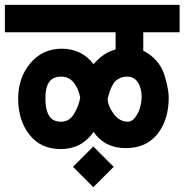

<svg xmlns="http://www.w3.org/2000/svg" viewBox="-30 -653 761 792"><path d="M355 -48.8 439 35.2 355 119.1 271 35.2ZM44.9 -247.1Q44.9 -332.5 95.2 -392.3Q145.5 -452.1 225.1 -452.1Q306.6 -452.1 356 -388.2Q395.5 -435.1 446.8 -449.2V-520H-9.8V-632.8H710.9V-520H561V-443.8Q591.3 -429.2 614.7 -402.8Q638.2 -376.5 647.9 -344.2Q666 -285.6 666 -251Q666 -158.7 619.6 -100.3Q573.2 -42 488.8 -42Q401.9 -42 356 -108.9Q307.1 -38.1 220.2 -38.1Q138.2 -38.1 91.6 -97.2Q44.9 -156.2 44.9 -247.1ZM494.1 -336.9Q478 -336.9 465.3 -331.1Q452.6 -325.2 445.3 -317.9Q438 -310.5 431.2 -295.9Q424.3 -281.2 421.6 -272.5Q418.9 -263.7 414.1 -246.1Q415.5 -213.9 439.9 -182.1Q463.9 -150.9 497.1 -150.9Q513.7 -150.9 527.3 -168.5Q541 -186 547.6 -209.2Q554.2 -232.4 554.2 -253.9Q554.2 -289.6 538.8 -313.2Q523.4 -336.9 494.1 -336.9ZM157.2 -248Q157.2 -201.2 172.1 -176Q187 -150.9 223.1 -150.9Q255.9 -150.9 275.9 -184.1Q294.9 -215.8 300.8 -250Q294.9 -285.6 274.9 -311.3Q254.9 -336.9 223.1 -336.9Q187.5 -336.9 172.4 -314.2Q157.2 -291.5 157.2 -248Z"/></svg>

Font: Miedinger*
Style: Bold
Weight: 700
Version: Version 001.000